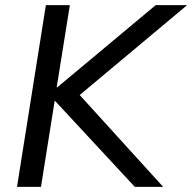

<svg xmlns="http://www.w3.org/2000/svg" viewBox="-20 -725 746 745"><path d="M46 0 158 -705H251L200 -386H202L584 -705H706L265 -336V-383L613 0H503L194 -333H192L139 0Z"/></svg>

Font: Nunito Sans 12pt ExtraLight 12pt Medium
Style: Italic
Weight: 500
Italic angle: -9°
Version: Version 3.101;gftools[0.9.27]